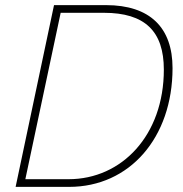

<svg xmlns="http://www.w3.org/2000/svg" viewBox="-20 -730 716 750"><path d="M41 0H250C486 0 654 -192 654 -464C654 -622 566 -710 394 -710H191ZM79 -30 217 -680H386C546 -680 620 -608 620 -458C620 -202 456 -30 248 -30Z"/></svg>

Font: Geist Thin
Style: Italic
Weight: 100
Italic angle: -12°
Designer: Basement.studio, Andrés Briganti, Mateo Zaragoza
Foundry: Basement.studio, Vercel, Andrés Briganti, Guido Ferreyra, Mateo Zaragoza
Version: Version 1.500